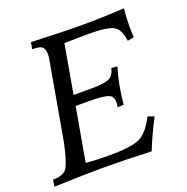

<svg xmlns="http://www.w3.org/2000/svg" viewBox="-131 -809 901 925"><g transform="rotate(-20 319.0 -346.5)"><path d="M491.7 0Q342.8 -5.9 238.8 -5.9Q168.5 -5.9 -6.8 0L-1.5 -34.2Q57.1 -34.2 73.7 -66.4Q90.3 -98.6 108.4 -181.2L179.2 -582.5Q182.1 -598.6 182.1 -610.8Q182.1 -634.3 171.9 -646.7Q161.6 -659.2 119.1 -659.2L125 -693.4Q290 -686.5 385.7 -686.5Q489.7 -686.5 601.6 -693.4Q596.7 -647.5 596.7 -602.5Q596.7 -574.2 598.6 -545.9L565.4 -540Q558.1 -600.6 526.4 -618.2Q494.6 -635.7 398.9 -635.7L274.9 -633.8L231 -383.8H322.3Q385.7 -383.8 411.9 -394.8Q438 -405.8 445.8 -443.4L476.6 -441.4Q451.7 -362.8 441.4 -256.8L410.2 -255.9Q413.1 -271 413.1 -279.8Q413.1 -309.1 394 -318.4Q369.1 -330.6 290.5 -330.6H222.2L173.8 -56.6Q222.2 -51.3 294.4 -51.3Q400.4 -51.3 446 -70.1Q491.7 -88.9 530.3 -165L562.5 -153.3Q518.6 -69.3 491.7 0Z"/></g></svg>

Font: Kelvinch
Style: Italic
Weight: 400
Italic angle: -10°
Designer: Paul James Miller
Foundry: High-Logic / Made with FontCreator
Version: Version 3.40;July 22, 2017;FontCreator 11.0.0.2388 64-bit